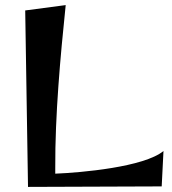

<svg xmlns="http://www.w3.org/2000/svg" viewBox="-20 -731 675 754"><path d="M622 -138C546 -75 299 -53 197 -49V-71C196 -278 217 -508 238 -711L79 -690L90 3L615 1L622 -138Z"/></svg>

Font: Original Surfer
Style: Regular
Weight: 400
Designer: Astigmatic (AOETI)
Foundry: Astigmatic (AOETI)
Version: Version 1.001